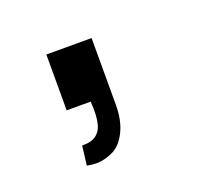

<svg xmlns="http://www.w3.org/2000/svg" viewBox="-54 -171 374 341"><g transform="rotate(-20 133.0 0.0)"><path d="M64.5 68Q66.5 68 68.5 68Q82 68 90.8 61.8Q99.5 55.5 102.8 44.2Q106 33 106 17Q106 15 106 12.5Q105.5 9 105.5 6Q105.5 3 105.5 0H60V-105.5H145.5V20Q145.5 50.5 135 71.2Q124.5 92 108.5 99.2Q92.5 106.5 78 106.5Q69.5 106.5 60 104.5Z"/></g></svg>

Font: Vela Sans
Style: Regular
Weight: 400
Designer: Principal design: Mikhail Sharanda - project Manrope.
Design modification: Ravid Balaliev
Foundry: Mikhail Sharanda
Version: Version 1.001